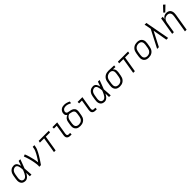

<svg xmlns="http://www.w3.org/2000/svg" viewBox="598 -2995 5428 5428"><g transform="rotate(-45 3312.0 -281.0)"><path d="M208 8Q237 8 264.5 -5.5Q292 -19 313.5 -41.5Q335 -64 351.5 -89Q368 -114 382 -141Q382 -140 382 -139V-134Q382 -100 382.5 -67Q383 -34 384 0H451Q446 -65 443 -129.5Q440 -194 434 -259Q461 -326 486 -394Q511 -462 536 -530H469Q456 -493 443.5 -455.5Q431 -418 418 -381Q412 -409 402.5 -436.5Q393 -464 377 -487.5Q361 -511 335 -524.5Q309 -538 278 -538Q247 -538 216.5 -530Q186 -522 159 -502Q132 -482 113.5 -455Q95 -428 84.5 -398Q74 -368 69 -337L51 -227Q45 -193 45 -158.5Q45 -124 55 -92.5Q65 -61 87 -37Q109 -13 141.5 -2.5Q174 8 208 8ZM208 -52Q185 -52 164.5 -60.5Q144 -69 132 -87Q120 -105 115 -127Q110 -149 111 -172Q112 -195 116 -218L134 -328Q139 -355 148.5 -382Q158 -409 177 -432Q196 -455 223.5 -467Q251 -479 278 -479Q305 -479 324.5 -462Q344 -445 353 -421Q362 -397 367 -371.5Q372 -346 374.5 -320Q377 -294 378 -268Q368 -241 357 -214.5Q346 -188 332.5 -162Q319 -136 302.5 -112Q286 -88 261 -70Q236 -52 208 -52Z M763 0H830Q857 -38 882.5 -76Q908 -114 933 -152.5Q958 -191 981 -230.5Q1004 -270 1025.5 -310.5Q1047 -351 1064.5 -392.5Q1082 -434 1089 -477L1098 -530H1031L1022 -477Q1016 -438 999.5 -399.5Q983 -361 963.5 -324.5Q944 -288 922 -252Q900 -216 877 -180.5Q854 -145 830 -111Q822 -185 805.5 -257.5Q789 -330 769 -400.5Q749 -471 721 -538L660 -515Q676 -475 689.5 -434Q703 -393 715 -350.5Q727 -308 736.5 -265.5Q746 -223 753.5 -179.5Q761 -136 766 -91Q771 -46 763 0Z M1350 0H1417L1495 -471H1664L1674 -530H1269L1259 -471H1428Z M2002 0H2056V-60H2002Q1982 -60 1965.5 -69.5Q1949 -79 1945 -98.5Q1941 -118 1944 -138L2009 -530H1818L1819 -471H1932L1879 -148Q1874 -118 1877.5 -89Q1881 -60 1899 -38.5Q1917 -17 1944.5 -8.5Q1972 0 2002 0Z M2400 8Q2432 8 2464.5 1.5Q2497 -5 2527 -22Q2557 -39 2580 -65Q2603 -91 2615.5 -122Q2628 -153 2633 -185L2651 -291Q2655 -316 2656.5 -341Q2658 -366 2652 -389.5Q2646 -413 2632.5 -432.5Q2619 -452 2600.5 -466Q2582 -480 2559.5 -488Q2537 -496 2513 -501.5Q2489 -507 2465 -510Q2441 -513 2417 -520Q2393 -527 2382 -549Q2371 -571 2375 -596Q2380 -622 2399.5 -644.5Q2419 -667 2446 -675.5Q2473 -684 2499 -684Q2546 -684 2588.5 -670Q2631 -656 2669 -635L2679 -694Q2637 -716 2591 -729.5Q2545 -743 2495 -743Q2464 -743 2433 -735.5Q2402 -728 2374.5 -708Q2347 -688 2330.5 -659Q2314 -630 2309 -599Q2305 -574 2308.5 -550Q2312 -526 2326 -506.5Q2340 -487 2360 -476Q2336 -466 2314 -451.5Q2292 -437 2275 -416.5Q2258 -396 2248.5 -372Q2239 -348 2235 -324L2217 -218Q2211 -182 2212.5 -147Q2214 -112 2229 -81Q2244 -50 2270 -29Q2296 -8 2330.5 0Q2365 8 2400 8ZM2401 -52Q2371 -52 2343 -62Q2315 -72 2299 -95.5Q2283 -119 2280 -148.5Q2277 -178 2282 -209L2300 -314Q2305 -345 2319 -375Q2333 -405 2359.5 -427Q2386 -449 2417 -458Q2445 -453 2472 -448.5Q2499 -444 2524.5 -434.5Q2550 -425 2567.5 -404.5Q2585 -384 2587.5 -356.5Q2590 -329 2585 -300L2568 -195Q2563 -166 2550 -138Q2537 -110 2512.5 -89Q2488 -68 2459 -60Q2430 -52 2401 -52Z M3010 0H3064V-60H3010Q2990 -60 2973.5 -69.5Q2957 -79 2953 -98.5Q2949 -118 2952 -138L3017 -530H2826L2827 -471H2940L2887 -148Q2882 -118 2885.5 -89Q2889 -60 2907 -38.5Q2925 -17 2952.5 -8.5Q2980 0 3010 0Z M3376 8Q3405 8 3432.5 -5.5Q3460 -19 3481.5 -41.5Q3503 -64 3519.5 -89Q3536 -114 3550 -141Q3550 -140 3550 -139V-134Q3550 -100 3550.5 -67Q3551 -34 3552 0H3619Q3614 -65 3611 -129.5Q3608 -194 3602 -259Q3629 -326 3654 -394Q3679 -462 3704 -530H3637Q3624 -493 3611.5 -455.5Q3599 -418 3586 -381Q3580 -409 3570.5 -436.5Q3561 -464 3545 -487.5Q3529 -511 3503 -524.5Q3477 -538 3446 -538Q3415 -538 3384.5 -530Q3354 -522 3327 -502Q3300 -482 3281.5 -455Q3263 -428 3252.5 -398Q3242 -368 3237 -337L3219 -227Q3213 -193 3213 -158.5Q3213 -124 3223 -92.5Q3233 -61 3255 -37Q3277 -13 3309.5 -2.5Q3342 8 3376 8ZM3376 -52Q3353 -52 3332.5 -60.5Q3312 -69 3300 -87Q3288 -105 3283 -127Q3278 -149 3279 -172Q3280 -195 3284 -218L3302 -328Q3307 -355 3316.5 -382Q3326 -409 3345 -432Q3364 -455 3391.5 -467Q3419 -479 3446 -479Q3473 -479 3492.5 -462Q3512 -445 3521 -421Q3530 -397 3535 -371.5Q3540 -346 3542.5 -320Q3545 -294 3546 -268Q3536 -241 3525 -214.5Q3514 -188 3500.5 -162Q3487 -136 3470.5 -112Q3454 -88 3429 -70Q3404 -52 3376 -52Z M3983 8Q4015 8 4048 1Q4081 -6 4111 -24.5Q4141 -43 4163 -70Q4185 -97 4197 -129Q4209 -161 4214 -193L4233 -303Q4238 -336 4236 -368.5Q4234 -401 4219.5 -429.5Q4205 -458 4181 -476L4278 -471L4287 -530L4066 -538H4065Q4032 -538 3998 -531.5Q3964 -525 3932.5 -507.5Q3901 -490 3877 -462.5Q3853 -435 3839.5 -403Q3826 -371 3821 -337L3803 -227Q3797 -191 3798 -155Q3799 -119 3812.5 -87Q3826 -55 3852 -32.5Q3878 -10 3912.5 -1Q3947 8 3983 8ZM3984 -52Q3953 -52 3925 -63.5Q3897 -75 3882 -100Q3867 -125 3865 -156Q3863 -187 3868 -218L3886 -328Q3891 -358 3905 -387.5Q3919 -417 3944.5 -438.5Q3970 -460 4001 -469.5Q4032 -479 4062 -479Q4092 -479 4118 -466Q4144 -453 4157 -427.5Q4170 -402 4171 -372Q4172 -342 4167 -313L4149 -203Q4144 -173 4132 -144.5Q4120 -116 4096.5 -93.5Q4073 -71 4043 -61.5Q4013 -52 3984 -52Z M4518 0H4585L4663 -471H4832L4842 -530H4437L4427 -471H4596Z M5135 8Q5168 8 5201 1Q5234 -6 5264.5 -24Q5295 -42 5317.5 -69.5Q5340 -97 5352.5 -128.5Q5365 -160 5370 -193L5389 -303Q5395 -339 5393.5 -375.5Q5392 -412 5378.5 -443.5Q5365 -475 5339 -497.5Q5313 -520 5278.5 -529Q5244 -538 5208 -538Q5176 -538 5142.5 -531Q5109 -524 5079 -506Q5049 -488 5026 -461Q5003 -434 4990.5 -402Q4978 -370 4973 -337L4955 -227Q4949 -191 4950 -155Q4951 -119 4964.5 -87Q4978 -55 5004 -32.5Q5030 -10 5064.5 -1Q5099 8 5135 8ZM5137 -52Q5106 -52 5078 -63.5Q5050 -75 5034.5 -100Q5019 -125 5017 -156Q5015 -187 5020 -218L5038 -328Q5043 -357 5055.5 -386Q5068 -415 5092.5 -437.5Q5117 -460 5147 -469.5Q5177 -479 5207 -479Q5237 -479 5265.5 -467.5Q5294 -456 5309 -430.5Q5324 -405 5326 -374.5Q5328 -344 5323 -313L5305 -203Q5300 -173 5287.5 -144Q5275 -115 5250.5 -92.5Q5226 -70 5196 -61Q5166 -52 5137 -52Z M5475 0H5545L5769 -436L5844 0H5915L5779 -735H5708Q5716 -707 5722 -678.5Q5728 -650 5733 -621L5749 -531Z M6382 205H6449L6533 -303Q6538 -337 6538 -371.5Q6538 -406 6528 -437.5Q6518 -469 6496.5 -492.5Q6475 -516 6443 -527Q6411 -538 6377 -538Q6346 -538 6315 -528.5Q6284 -519 6259 -496Q6234 -473 6217 -444L6231 -530H6165L6077 0H6144L6199 -335Q6204 -363 6216 -390.5Q6228 -418 6250.5 -439Q6273 -460 6301.5 -469.5Q6330 -479 6358 -479Q6389 -479 6415.5 -466.5Q6442 -454 6455.5 -428.5Q6469 -403 6470.5 -373Q6472 -343 6467 -313ZM6365 -565 6529 -721 6477 -767 6323 -603Z"/></g></svg>

Font: Iosevka Sparkle Light
Style: Italic
Weight: 300
Italic angle: -9°
Designer: Belleve Invis
Foundry: Belleve Invis
Version: Version 4.5.0; ttfautohint (v1.8.3)